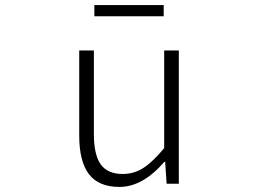

<svg xmlns="http://www.w3.org/2000/svg" viewBox="-20 -735 1040 768"><path d="M458 12.7Q375 12.7 335.9 -38.1Q296.9 -88.9 296.9 -192.4V-533.2H355.5V-199.2Q355.5 -116.2 382.8 -77.6Q410.2 -39.1 470.7 -39.1Q515.6 -39.1 553.2 -63Q590.8 -86.9 636.7 -142.6V-533.2H695.3V0H646.5L640.6 -87.9H637.7Q550.8 12.7 458 12.7ZM357.4 -669.9V-714.8H634.8V-669.9Z"/></svg>

Font: GenEi Gothic M Light
Style: Regular
Weight: 300
Designer: o_tamon (Modified); [Source Han Sans]
Ryoko NISHIZUKA  (kana & ideographs); Paul D. Hunt (Latin, Greek & Cyrillic); Wenl
Version: Version 1.1a;Original Version 1.004